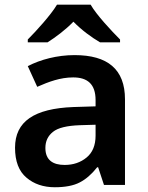

<svg xmlns="http://www.w3.org/2000/svg" viewBox="-20 -786 628 816"><path d="M222.2 -766.1C196.3 -722.7 134.3 -654.3 98.1 -618.2V-606H182.1C217.8 -628.9 257.3 -658.2 292 -693.8C326.7 -658.2 368.7 -627.4 405.3 -606H490.2V-618.2C454.1 -654.3 390.1 -722.7 365.2 -766.1ZM296.9 -551.8C222.7 -551.8 151.4 -532.7 98.1 -504.9L138.2 -417C187 -438.5 236.3 -457 291 -457C351.1 -457 386.2 -429.2 386.2 -360.8V-334L292 -331.1C125.5 -324.7 43.9 -270 43.9 -158.2C43.9 -100.6 60.1 -58.1 92.3 -31.2C124 -3.9 164.6 9.8 212.9 9.8C257.3 9.8 293 2.9 318.8 -10.7C344.7 -23.9 369.6 -45.4 393.1 -75.2H397L421.9 0H511.2V-363.8C511.2 -492.2 437 -551.8 296.9 -551.8ZM386.2 -255.9V-210C386.2 -168.5 373.5 -137.7 348.1 -116.7C322.8 -95.7 291.5 -85 254.9 -85C205.6 -85 172.9 -105 172.9 -157.2C172.9 -186 183.6 -208.5 205.1 -225.6C226.1 -242.7 264.6 -252 319.8 -253.9Z"/></svg>

Font: Noto Reveo Sans
Style: Regular
Weight: 600
Designer: Monotype Design Team
Foundry: Monotype Imaging Inc.
Version: Version 2.007